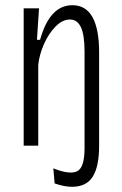

<svg xmlns="http://www.w3.org/2000/svg" viewBox="-20 -560 469 738"><path d="M71 0V-528H130L122 -407H134Q171 -540 258 -540Q310 -540 335.5 -494Q361 -448 361 -359V0Q361 80 336.5 119Q312 158 257 158Q243 158 226.5 155Q210 152 190 145L185 87Q247 112 276 98.5Q305 85 305 9V-361Q305 -426 291 -455.5Q277 -485 249 -485Q220 -485 193.5 -458Q167 -431 149 -390.5Q131 -350 127 -310V0Z"/></svg>

Font: Bricolage Grotesque 12pt Condensed ExtraLight
Style: Regular
Weight: 200
Width: 3
Designer: Mathieu Triay
Foundry: Atelier Triay
Version: Version 1.001; ttfautohint (v1.8.4.7-5d5b);gftools[0.9.33.de